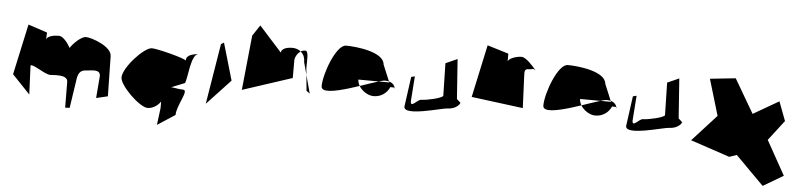

<svg xmlns="http://www.w3.org/2000/svg" viewBox="-41 -868 4437 1062"><g transform="rotate(5 2177.0 -337.0)"><path d="M29 -270 128 -166 121 -326C130 -340 204 -284 234 -284C254 -284 331 -296 331 -254L332 -111L357 -112L380 -265C384 -301 394 -326 432 -326C452 -326 508 -344 508 -302L498 -179L562 -194L558 -416C558 -471 443 -510 413 -510C386 -510 340 -464 328 -442C314 -468 286 -504 264 -504C232 -504 200 -496 194 -478L196 -516L90 -551Z M628 -305C628 -259 742 -149 786 -149C818 -149 845 -171 858 -191V-154L846 -60L944 -124C944 -179 1009 -267 973 -267C931 -267 894 -286 880 -264L980 -304C994 -324 998 -470 1042 -470C1066 -470 974 -474 974 -432V-428C970 -440 812 -480 782 -480C738 -480 628 -359 628 -305Z M1105 -200 1236 -340 1176 -546 1160 -536Z M1297 -294 1572 -384V-484C1572 -498 1590 -541 1628 -541C1648 -541 1642 -488 1642 -446L1654 -320L1673 -306L1627 -477C1627 -532 1586 -550 1556 -550C1516 -550 1494 -536 1494 -518L1368 -658L1328 -598Z M1735 -353C1735 -423 1796 -588 1850 -588C1907 -588 2061 -572 2066 -502L2106 -406L1934 -407C1937 -357 1990 -323 2024 -323C2086 -323 2109 -369 2114 -381L2140 -380C2135 -350 2153 -414 2081 -414C2037 -414 1735 -278 1735 -353Z M2201 -280C2201 -225 2411 -291 2441 -291C2473 -291 2502 -310 2508 -328L2486 -348L2487 -344L2471 -568L2406 -539L2410 -358C2401 -344 2320 -326 2290 -326C2270 -326 2234 -272 2234 -314L2244 -452L2224 -447Z M2567 -366 2854 -329 2846 -510C2846 -530 2843 -546 2867 -546C2892 -546 2888 -556 2906 -543C2886 -567 2848 -611 2822 -611C2794 -611 2748 -595 2748 -577V-622L2630 -658Z M2966 -353C2966 -423 3027 -588 3081 -588C3138 -588 3292 -572 3297 -502L3337 -406L3165 -407C3168 -357 3221 -323 3255 -323C3317 -323 3340 -369 3345 -381L3371 -380C3366 -350 3384 -414 3312 -414C3268 -414 2966 -278 2966 -353Z M3432 -280C3432 -225 3642 -291 3672 -291C3704 -291 3733 -310 3739 -328L3717 -348L3718 -344L3702 -568L3637 -539L3641 -358C3632 -344 3551 -326 3521 -326C3501 -326 3465 -272 3465 -314L3475 -452L3455 -447Z M3797 -233 4015 -160 4056 -174 4213 -16 4325 -82 4219 -272 4305 -384 4265 -490 4123 -408 4013 -596 3871 -581 3931 -380Z"/></g></svg>

Font: Interstorm
Style: Regular
Weight: 400
Version: Version 0.7